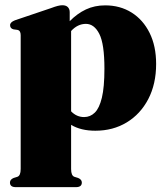

<svg xmlns="http://www.w3.org/2000/svg" viewBox="-20 -500 652 752"><path d="M253 -452.5V-417Q282.5 -447 316.5 -463Q350.5 -479 392 -479Q450.5 -479 495.5 -450.8Q540.5 -422.5 566 -371Q591.5 -319.5 591.5 -249.5Q591.5 -171 560.8 -112Q530 -53 476.2 -20.5Q422.5 12 353.5 12Q296.5 12 258.5 -11V162Q258.5 188 271.5 192.5L286 197Q300.5 203 300.5 215Q300.5 233 277.5 233H42Q19 233 19 215Q19 203 33.5 197L48 192.5Q61 188 61 162V-362.5Q61 -380.5 48 -383L33 -385Q19.5 -388.5 19.5 -401.5Q19.5 -413 38.5 -420.5L180.5 -468.5Q209 -479.5 224 -479.5Q238.5 -479.5 245.8 -472Q253 -464.5 253 -452.5ZM316.5 -406.5Q284 -406.5 258.5 -378.5V-64Q280 -41.5 309.5 -41.5Q333.5 -41.5 351.2 -58.8Q369 -76 379 -117.2Q389 -158.5 389 -231Q389 -328 369 -367.2Q349 -406.5 316.5 -406.5Z"/></svg>

Font: Fraunces 72pt S000 Black
Style: Regular
Weight: 900
Version: Version 1.000; ttfautohint (v1.8.3)